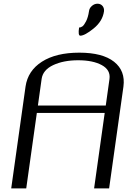

<svg xmlns="http://www.w3.org/2000/svg" viewBox="-20 -1041 706 1061"><path d="M583 0H500L558.6 -417H183.6L125 0H42L121.1 -562.5Q133.8 -650.4 211.9 -700.2Q290 -750 418 -750Q546.9 -750 610.4 -699.7Q673.8 -649.4 662.1 -562.5ZM189.5 -458H564.5L585 -604.5Q591.8 -654.3 542.5 -681.2Q493.2 -708 412.1 -708Q331.1 -708 273.9 -681.2Q216.8 -654.3 210 -604.5ZM554.7 -978.5Q546.9 -923.8 497.6 -883.8Q448.2 -843.8 423.8 -843.8Q410.2 -843.8 417 -888.7Q425.8 -888.7 435.1 -895Q444.3 -901.4 455.6 -923.3Q466.8 -945.3 471.7 -978.5Q473.6 -996.1 487.8 -1008.3Q502 -1020.5 518.6 -1020.5Q536.1 -1020.5 546.4 -1008.3Q556.6 -996.1 554.7 -978.5Z"/></svg>

Font: okolaks
Style: RegularItalic
Weight: 500
Italic angle: -8°
Version: Version 000.6.0